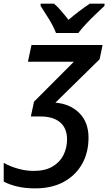

<svg xmlns="http://www.w3.org/2000/svg" viewBox="-76 -786 598 1047"><path d="M115.7 241.2Q60.5 241.2 18.8 231.2Q-22.9 221.2 -55.7 204.6V102.1Q-23.4 120.6 20.3 133.3Q64 146 107.9 146Q169.9 146 210.2 122.3Q250.5 98.6 270 59.6Q289.6 20.5 289.6 -25.9Q289.6 -86.4 252 -118.7Q214.4 -150.9 143.6 -150.9H92.3L109.4 -231.4L326.7 -449.2H76.2L95.7 -540.5H483.4L467.3 -462.9L226.1 -226.1Q306.2 -219.7 356.4 -169.7Q406.7 -119.6 406.7 -35.2Q406.7 45.9 371.6 108.2Q336.4 170.4 271.5 205.8Q206.5 241.2 115.7 241.2ZM229.5 -606Q215.3 -642.6 190.2 -683.3Q165 -724.1 145.5 -753.9V-766.1H218.8Q237.3 -750 258.3 -725.8Q279.3 -701.7 297.4 -677.7Q357.4 -729 414.1 -766.1H494.1L493.7 -753.9Q475.1 -736.3 447.5 -710.2Q419.9 -684.1 393.6 -656Q367.2 -627.9 351.1 -606Z"/></svg>

Font: Open Sans SemiBold
Style: Italic
Weight: 600
Italic angle: -12°
Designer: Monotype Design Team
Foundry: Monotype Imaging Inc.
Version: Version 3.003; ttfautohint (v1.8.4)